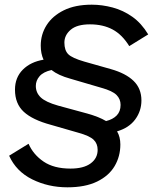

<svg xmlns="http://www.w3.org/2000/svg" viewBox="-20 -734 653 820"><path d="M268 66Q186 66 117.5 32Q49 -2 19 -69L102 -120Q122 -74 166 -44Q210 -14 281 -14Q337 -14 367 -36Q397 -58 397 -94Q397 -121 379.5 -137.5Q362 -154 315 -167L197 -201Q119 -222 81.5 -256.5Q44 -291 44 -351Q44 -403 77.5 -436.5Q111 -470 166 -479Q154 -505 154 -539Q154 -587 179 -626.5Q204 -666 252.5 -690Q301 -714 372 -714Q416 -714 461 -702Q506 -690 545 -662.5Q584 -635 613 -587L532 -537Q502 -586 461 -608Q420 -630 364 -630Q309 -630 282 -607Q255 -584 255 -552Q255 -519 271.5 -502.5Q288 -486 340 -471L453 -439Q517 -421 550.5 -388.5Q584 -356 584 -305Q584 -260 557.5 -224Q531 -188 480 -173Q494 -149 494 -117Q494 -66 469.5 -24.5Q445 17 394.5 41.5Q344 66 268 66ZM353 -249Q403 -235 433 -217Q462 -224 478.5 -241Q495 -258 495 -286Q495 -311 477.5 -328.5Q460 -346 413 -359L280 -398Q229 -412 200 -435Q165 -427 149 -408.5Q133 -390 133 -367Q133 -338 154 -318Q175 -298 228 -283Z"/></svg>

Font: Prodigy Sans Medium
Style: Italic
Weight: 500
Italic angle: -13°
Designer: Wei Huang
Foundry: Wei Huang
Version: Version 1.003; ttfautohint (v1.8.3)